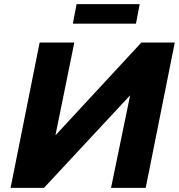

<svg xmlns="http://www.w3.org/2000/svg" viewBox="-20 -905 862 925"><path d="M171 -700H338L247 -253L661 -700H822L682 0H515L607 -446L192 0H31ZM635 -791H331L349 -885H653Z"/></svg>

Font: Argentum Sans SemiBold
Style: Italic
Weight: 600
Italic angle: -11°
Designer: Julieta Ulanovsky (font), Cristiano Sobral (main changes and remaster)
Foundry: Julieta Ulanovsky (font), Cristiano Sobral (main changes and remaster)
Version: Version 2.007;June 15, 2022;FontCreator 14.0.0.2814 64-bit; 